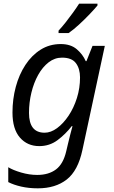

<svg xmlns="http://www.w3.org/2000/svg" viewBox="-20 -786 619 1046"><path d="M186 240Q137 240 95.5 230.5Q54 221 25 206V125Q51 141 95.5 154Q140 167 183 167Q245 167 285 137Q325 107 341 37L350 -1Q355 -24 362.5 -52Q370 -80 375 -99H371Q337 -55 293.5 -22.5Q250 10 194 10Q129 10 88.5 -36.5Q48 -83 48 -173Q48 -246 66 -313Q84 -380 118.5 -432.5Q153 -485 201.5 -515.5Q250 -546 311 -546Q365 -546 398 -518Q431 -490 447 -453H451L484 -536H551L429 31Q405 144 343.5 192Q282 240 186 240ZM223 -63Q257 -63 291 -88Q325 -113 353.5 -155.5Q382 -198 399 -252Q416 -306 416 -364Q416 -412 393.5 -442Q371 -472 318 -472Q278 -472 245 -446.5Q212 -421 188 -378Q164 -335 151 -281Q138 -227 138 -171Q138 -63 223 -63ZM299 -606V-619Q317 -638 337.5 -664Q358 -690 377.5 -717Q397 -744 411 -766H511V-756Q497 -739 469.5 -710Q442 -681 411 -652.5Q380 -624 354 -606Z"/></svg>

Font: Noto IKEA Latin
Style: Italic
Weight: 400
Italic angle: -12°
Designer: Monotype Design Team
Foundry: Monotype Imaging Inc.
Version: Version 1.0